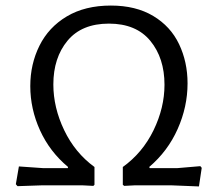

<svg xmlns="http://www.w3.org/2000/svg" viewBox="-20 -667 784 691"><path d="M531.5 -609.5C489.8 -634.5 439 -647 379 -647C317 -647 264.2 -634 220.5 -608C176.8 -582 144 -546.8 122 -502.5C100 -458.2 89 -409.7 89 -357C89 -302.3 100.7 -249.3 124 -198C147.3 -146.7 181 -102.7 225 -66L224 -62H134L48 -68L37 -4L43 3L131 0H277L316 2L320 -2V-66C273.3 -100 237 -144.2 211 -198.5C185 -252.8 172 -307.7 172 -363C172 -427 189 -479.5 223 -520.5C257 -561.5 306.7 -582 372 -582C437.3 -582 487 -561.3 521 -520C555 -478.7 572 -426 572 -362C572 -306.7 558.8 -252 532.5 -198C506.2 -144 469.3 -100 422 -66V-2L427 2L465 0H597L696 4L706 -63L701 -69L619 -62H519L517 -66C561.7 -104 595.8 -149.7 619.5 -203C643.2 -256.3 655 -311 655 -367C655 -418.3 644.8 -465.3 624.5 -508C604.2 -550.7 573.2 -584.5 531.5 -609.5Z"/></svg>

Font: Alegreya Sans
Style: Regular
Weight: 400
Designer: Juan Pablo del Peral
Foundry: Huerta Tipografica
Version: Version 1.000;PS 001.000;hotconv 1.0.70;makeotf.lib2.5.58329